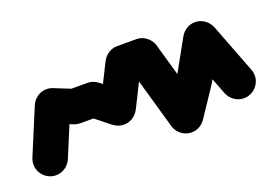

<svg xmlns="http://www.w3.org/2000/svg" viewBox="-117 -659 1335 946"><g transform="rotate(-20 550.5 -185.5)"><path d="M-37.3 -40Q-37.3 -16.3 -25.5 3.7Q-13.7 23.7 6.3 35.5Q26.3 47.3 50 47.3Q73.7 47.3 93.7 35.5Q113.7 23.7 125.7 3.7Q137.7 -16.3 137.7 -40Q137.7 -63.7 125.7 -83.7Q113.7 -103.7 93.7 -115.7Q73.7 -127.7 50 -127.7Q26.3 -127.7 6.3 -115.7Q-13.7 -103.7 -25.5 -83.7Q-37.3 -63.7 -37.3 -40Z M-30.7 -73.7 130.7 -6.3 230.7 -246.3 69.3 -313.7Z M62.7 -280Q62.7 -256.3 74.5 -236.3Q86.3 -216.3 106.3 -204.5Q126.3 -192.7 150 -192.7Q173.7 -192.7 193.7 -204.5Q213.7 -216.3 225.7 -236.3Q237.7 -256.3 237.7 -280Q237.7 -303.7 225.7 -323.7Q213.7 -343.7 193.7 -355.7Q173.7 -367.7 150 -367.7Q126.3 -367.7 106.3 -355.7Q86.3 -343.7 74.5 -323.7Q62.7 -303.7 62.7 -280Z M182.3 -361.3 117.7 -198.7 217.7 -158.7 282.3 -321.3Z M162.7 -240Q162.7 -216.3 174.5 -196.3Q186.3 -176.3 206.3 -164.5Q226.3 -152.7 250 -152.7Q273.7 -152.7 293.7 -164.5Q313.7 -176.3 325.7 -196.3Q337.7 -216.3 337.7 -240Q337.7 -263.7 325.7 -283.7Q313.7 -303.7 293.7 -315.7Q273.7 -327.7 250 -327.7Q226.3 -327.7 206.3 -315.7Q186.3 -303.7 174.5 -283.7Q162.7 -263.7 162.7 -240Z M250 -327.7V-152.7H350V-327.7Z M262.7 -240Q262.7 -216.3 274.5 -196.3Q286.3 -176.3 306.3 -164.5Q326.3 -152.7 350 -152.7Q373.7 -152.7 393.7 -164.5Q413.7 -176.3 425.7 -196.3Q437.7 -216.3 437.7 -240Q437.7 -263.7 425.7 -283.7Q413.7 -303.7 393.7 -315.7Q373.7 -327.7 350 -327.7Q326.3 -327.7 306.3 -315.7Q286.3 -303.7 274.5 -283.7Q262.7 -263.7 262.7 -240Z M404.7 -308.7 295.3 -171.3 395.3 -91.3 504.7 -228.7Z M362.7 -160Q362.7 -136.3 374.5 -116.3Q386.3 -96.3 406.3 -84.5Q426.3 -72.7 450 -72.7Q473.7 -72.7 493.7 -84.5Q513.7 -96.3 525.7 -116.3Q537.7 -136.3 537.7 -160Q537.7 -183.7 525.7 -203.7Q513.7 -223.7 493.7 -235.7Q473.7 -247.7 450 -247.7Q426.3 -247.7 406.3 -235.7Q386.3 -223.7 374.5 -203.7Q362.7 -183.7 362.7 -160Z M371.7 -199.3 528.3 -120.7 628.3 -320.7 471.7 -399.3Z M462.7 -360Q462.7 -336.3 474.5 -316.3Q486.3 -296.3 506.3 -284.5Q526.3 -272.7 550 -272.7Q573.7 -272.7 593.7 -284.5Q613.7 -296.3 625.7 -316.3Q637.7 -336.3 637.7 -360Q637.7 -383.7 625.7 -403.7Q613.7 -423.7 593.7 -435.7Q573.7 -447.7 550 -447.7Q526.3 -447.7 506.3 -435.7Q486.3 -423.7 474.5 -403.7Q462.7 -383.7 462.7 -360Z M550 -447.7V-272.7H650V-447.7Z M562.7 -360Q562.7 -336.3 574.5 -316.3Q586.3 -296.3 606.3 -284.5Q626.3 -272.7 650 -272.7Q673.7 -272.7 693.7 -284.5Q713.7 -296.3 725.7 -316.3Q737.7 -336.3 737.7 -360Q737.7 -383.7 725.7 -403.7Q713.7 -423.7 693.7 -435.7Q673.7 -447.7 650 -447.7Q626.3 -447.7 606.3 -435.7Q586.3 -423.7 574.5 -403.7Q562.7 -383.7 562.7 -360Z M734 -383.7 566 -336.3 666 13.7 834 -33.7Z M662.7 -10Q662.7 13.7 674.5 33.7Q686.3 53.7 706.3 65.5Q726.3 77.3 750 77.3Q773.7 77.3 793.7 65.5Q813.7 53.7 825.7 33.7Q837.7 13.7 837.7 -10Q837.7 -33.7 825.7 -53.7Q813.7 -73.7 793.7 -85.7Q773.7 -97.7 750 -97.7Q726.3 -97.7 706.3 -85.7Q686.3 -73.7 674.5 -53.7Q662.7 -33.7 662.7 -10Z M677.3 -58.3 822.7 38.3 922.7 -111.7 777.3 -208.3Z M762.7 -160Q762.7 -136.3 774.5 -116.3Q786.3 -96.3 806.3 -84.5Q826.3 -72.7 850 -72.7Q873.7 -72.7 893.7 -84.5Q913.7 -96.3 925.7 -116.3Q937.7 -136.3 937.7 -160Q937.7 -183.7 925.7 -203.7Q913.7 -223.7 893.7 -235.7Q873.7 -247.7 850 -247.7Q826.3 -247.7 806.3 -235.7Q786.3 -223.7 774.5 -203.7Q762.7 -183.7 762.7 -160Z M773.7 -202.7 926.3 -117.3 1026.3 -297.3 873.7 -382.7Z M862.7 -340Q862.7 -316.3 874.5 -296.3Q886.3 -276.3 906.3 -264.5Q926.3 -252.7 950 -252.7Q973.7 -252.7 993.7 -264.5Q1013.7 -276.3 1025.7 -296.3Q1037.7 -316.3 1037.7 -340Q1037.7 -363.7 1025.7 -383.7Q1013.7 -403.7 993.7 -415.7Q973.7 -427.7 950 -427.7Q926.3 -427.7 906.3 -415.7Q886.3 -403.7 874.5 -383.7Q862.7 -363.7 862.7 -340Z M1032 -371.3 868 -308.7 968 -48.7 1132 -111.3Z M962.7 -80Q962.7 -56.3 974.5 -36.3Q986.3 -16.3 1006.3 -4.5Q1026.3 7.3 1050 7.3Q1073.7 7.3 1093.7 -4.5Q1113.7 -16.3 1125.7 -36.3Q1137.7 -56.3 1137.7 -80Q1137.7 -103.7 1125.7 -123.7Q1113.7 -143.7 1093.7 -155.7Q1073.7 -167.7 1050 -167.7Q1026.3 -167.7 1006.3 -155.7Q986.3 -143.7 974.5 -123.7Q962.7 -103.7 962.7 -80Z"/></g></svg>

Font: Linefont Thin
Style: Regular
Weight: 100
Monospace: yes
Version: Version 3.002;gftools[0.9.33]